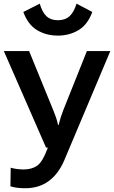

<svg xmlns="http://www.w3.org/2000/svg" viewBox="-20 -791 608 1024"><path d="M35.6 202.6Q52.2 208 71.8 210.4Q91.3 212.9 115.2 212.9Q188 212.9 240 174.6Q292 136.2 322.8 64L568.4 -518.6H443.4L316.4 -200.7Q309.1 -181.6 303.2 -162.8Q297.4 -144 292.5 -124.5H289.6Q285.6 -144 279.3 -163.1Q272.9 -182.1 265.1 -200.7L135.3 -518.6H0.5L225.6 -3.9H235.4Q207.5 72.3 178.5 92.5Q149.4 112.8 106 112.8Q89.4 112.8 70.6 110.4Q51.8 107.9 37.1 103.5ZM288.6 -683.1Q251 -683.1 228.3 -704.1Q205.6 -725.1 191.9 -771.5L104.5 -727.1Q128.9 -659.7 177.5 -630.4Q226.1 -601.1 288.6 -601.1Q350.1 -601.1 398.9 -630.4Q447.8 -659.7 472.2 -727.1L388.2 -771.5Q374 -725.1 350.3 -704.1Q326.7 -683.1 288.6 -683.1Z"/></svg>

Font: Roboto Flex
Style: wght 600 wdth 140 opsz 13.0 GRAD 0.00 slnt 0.00 XTRA 468 XOPQ 96 YOPQ 79 YTLC 514 YTUC 712 YTAS 750 YTDE -203.00 YTFI 738
Weight: 600
Width: 8
Designer: Berlow after Robertson
Foundry: Google
Version: Version 3.100